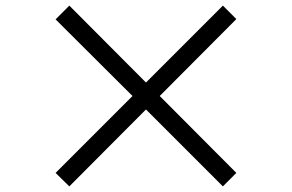

<svg xmlns="http://www.w3.org/2000/svg" viewBox="-20 -718 1040 684"><path d="M822 -102 774 -54 500 -328 227 -54 178 -102 452 -376 178 -649 227 -698 500 -424 774 -698 822 -650 549 -376Z"/></svg>

Font: Noto Sans CJK KR Regular (TTF)
Style: Regular
Weight: 400
Designer: Ryoko NISHIZUKA 西塚涼子 (kana & ideographs); Paul D. Hunt (Latin, Greek & Cyrillic); Wenlong ZHANG 张文龙 (bopomofo); Sandoll 
Foundry: Adobe Systems Incorporated
Version: Version 1.004;PS 1.004;hotconv 1.0.82;makeotf.lib2.5.63406